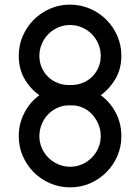

<svg xmlns="http://www.w3.org/2000/svg" viewBox="-20 -794 605 829"><path d="M283 15Q237 15 196.5 -2.5Q156 -20 126 -50Q96 -80 78.5 -120Q61 -160 61 -206Q61 -260 85 -306.5Q109 -353 150 -383Q109 -412 85 -455Q61 -498 61 -553Q61 -599 78.5 -639Q96 -679 126 -709Q156 -739 196 -756.5Q236 -774 282 -774Q328 -774 368.5 -756.5Q409 -739 439 -709Q469 -679 486.5 -639Q504 -599 504 -553Q504 -498 479.5 -455Q455 -412 415 -383Q456 -353 480 -307Q504 -261 504 -206Q504 -160 486.5 -120Q469 -80 439 -50Q409 -20 369 -2.5Q329 15 283 15ZM282 -686Q255 -686 231 -675.5Q207 -665 189 -647Q171 -629 160.5 -604.5Q150 -580 150 -553Q150 -525 160.5 -501.5Q171 -478 189 -461Q207 -444 231 -435Q255 -426 283 -427Q310 -426 334 -435Q358 -444 376 -461Q394 -478 404.5 -501.5Q415 -525 415 -553Q415 -580 404.5 -604.5Q394 -629 376 -647Q358 -665 334 -675.5Q310 -686 282 -686ZM285 -339H282Q254 -340 230 -329.5Q206 -319 188 -300.5Q170 -282 160 -257.5Q150 -233 150 -206Q150 -179 160.5 -155Q171 -131 189 -113Q207 -95 231.5 -84.5Q256 -74 283 -74Q310 -74 334 -84.5Q358 -95 376 -113Q394 -131 404.5 -155Q415 -179 415 -206Q415 -234 404.5 -258.5Q394 -283 376.5 -301.5Q359 -320 335.5 -330Q312 -340 285 -339Z"/></svg>

Font: Hanken
Style: Book
Weight: 400
Designer: Alfredo Marco Pradil
Foundry: Hanken Design Co.
Version: Version 2.06 2014